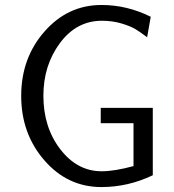

<svg xmlns="http://www.w3.org/2000/svg" viewBox="-20 -736 707 778"><path d="M65.9 -347.2Q65.9 -501 160.4 -608.4Q254.9 -715.8 391.1 -715.8Q495.1 -715.8 590.8 -668L576.2 -585Q547.4 -606.9 528.1 -618.4Q508.8 -629.9 472.4 -640.9Q436 -651.9 393.1 -651.9Q290 -651.9 222.9 -561.5Q155.8 -471.2 155.8 -348.1Q155.8 -220.2 224.4 -131.1Q293 -42 392.1 -42Q443.8 -42 521 -63V-236.8H388.2V-298.8H599.1V-25.9Q499 22 391.1 22Q253.9 22 159.9 -86.2Q65.9 -194.3 65.9 -347.2Z"/></svg>

Font: CMU Sans Serif
Style: Medium
Weight: 500
Version: Version 0.7.0